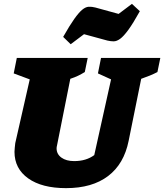

<svg xmlns="http://www.w3.org/2000/svg" viewBox="-20 -960 850 994"><path d="M322 14Q197 14 126 -36.5Q55 -87 55 -174Q55 -185 56.5 -196Q58 -207 59 -219L134 -549L51 -580L67 -660H434L419 -587Q401 -576 384.5 -568Q368 -560 344 -552L275 -206Q274 -202 273.5 -199Q273 -196 273 -192Q273 -162 298 -144Q323 -126 364 -126Q426 -126 468 -157L555 -549L487 -580L503 -660H810L795 -587Q776 -577 755 -568.5Q734 -560 711 -552L646 -231Q622 -111 539.5 -48.5Q457 14 322 14ZM346 -731 307 -769Q341 -829 364.5 -862Q388 -895 405.5 -909.5Q423 -924 439 -925Q455 -926 474 -921L594 -888L663 -940L704 -902Q669 -839 644.5 -805.5Q620 -772 602 -759Q584 -746 568.5 -746Q553 -746 536 -750L415 -783Z"/></svg>

Font: Piazzolla SC Black
Style: Italic
Weight: 900
Italic angle: -11.3°
Designer: Juan Pablo del Peral
Foundry: Huerta Tipografica
Version: Version 1.330